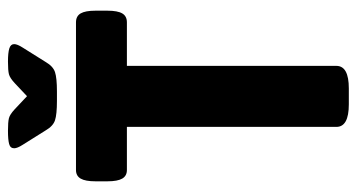

<svg xmlns="http://www.w3.org/2000/svg" viewBox="-232 -684 917 494"><g transform="rotate(-90 227.0 -436.5)"><path d="M148 -30V-569H37Q22 -569 15 -581Q8 -593 8 -619V-650Q8 -676 15 -688Q22 -700 37 -700H417Q433 -700 440 -688Q447 -676 447 -650V-619Q447 -593 440 -581Q433 -569 417 -569H305V-30Q305 2 247 2H206Q148 2 148 -30ZM139 -778 102 -837Q93 -851 93 -859Q93 -869 104 -872Q115 -875 138 -875Q161 -875 170.5 -872.5Q180 -870 193 -858L227 -826L261 -858Q274 -870 283.5 -872.5Q293 -875 316 -875Q339 -875 350 -871.5Q361 -868 361 -859Q361 -851 352 -837L315 -778Q304 -759 289 -754Q274 -749 239 -749H215Q180 -749 165 -754Q150 -759 139 -778Z"/></g></svg>

Font: Asap Condensed
Style: Bold
Weight: 700
Designer: Pablo Cosgaya
Foundry: Omnibus-Type
Version: Version 1.010; ttfautohint (v1.8)